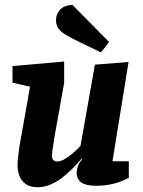

<svg xmlns="http://www.w3.org/2000/svg" viewBox="-20 -766 595 799"><path d="M137 13Q105 13 86.5 -0.5Q68 -14 60.5 -35Q53 -56 53 -78Q53 -90 55 -110Q57 -130 60 -150Q63 -170 65 -180L105 -405L32 -422V-491L247 -510V-421L207 -198Q206 -189 203 -172Q200 -155 198 -139.5Q196 -124 196 -118Q196 -107 201.5 -100.5Q207 -94 219 -94Q232 -94 250 -104.5Q268 -115 285.5 -130.5Q303 -146 315 -159L375 -497L515 -508L448 -95H516V-26Q489 -11 454.5 -2Q420 7 379 7Q338 7 318.5 -6.5Q299 -20 299 -50Q299 -58 303.5 -72.5Q308 -87 322 -103L319 -105Q309 -93 290.5 -73.5Q272 -54 248 -34Q224 -14 195.5 -0.5Q167 13 137 13ZM400 -548 309 -592Q278 -607 256.5 -619.5Q235 -632 224 -646.5Q213 -661 213 -682Q213 -706 229 -724.5Q245 -743 281 -746L434 -591Z"/></svg>

Font: Faustina Light ExtraBold
Style: Italic
Weight: 800
Italic angle: -8°
Version: Version 1.200